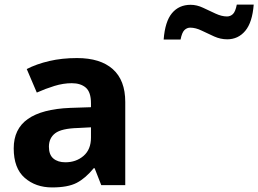

<svg xmlns="http://www.w3.org/2000/svg" viewBox="-20 -810 1130 840"><path d="M317 -556Q419 -556 473.5 -507.5Q528 -459 528 -364V0H423L394 -74H390Q354 -30 315.5 -10Q277 10 208 10Q136 10 88 -32Q40 -74 40 -161Q40 -246 102 -289.5Q164 -333 287 -338L378 -341V-358Q378 -407 355.5 -426.5Q333 -446 294 -446Q257 -446 218 -434Q179 -422 141 -405L97 -508Q140 -530 195.5 -543Q251 -556 317 -556ZM321 -250Q249 -248 221.5 -227Q194 -206 194 -168Q194 -133 213.5 -116.5Q233 -100 266 -100Q313 -100 345.5 -128Q378 -156 378 -208V-253ZM696 -637Q702 -716 732.5 -752.5Q763 -789 814 -789Q841 -789 868.5 -776Q896 -763 923 -750.5Q950 -738 973 -738Q988 -738 999 -748.5Q1010 -759 1016 -790H1090Q1084 -712 1053 -675Q1022 -638 974 -638Q945 -638 917 -650.5Q889 -663 862.5 -676Q836 -689 812 -689Q798 -689 787 -678.5Q776 -668 770 -637Z"/></svg>

Font: Noto Sans Thai Looped
Style: Bold
Weight: 700
Designer: Sasikarn Vongin, Ben Mitchell
Foundry: The Fontpad Ltd
Version: Version 1.001; ttfautohint (v1.8.4.7-5d5b)